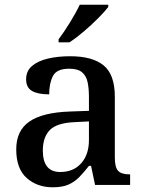

<svg xmlns="http://www.w3.org/2000/svg" viewBox="-20 -786 613 816"><path d="M204 10Q138 10 93.5 -29.5Q49 -69 49 -151Q49 -231 105 -269.5Q161 -308 276 -312L358 -315V-373Q358 -409 352.5 -436Q347 -463 329 -478.5Q311 -494 274 -494Q221 -494 205 -463Q189 -432 189 -385Q141 -385 116 -399.5Q91 -414 91 -449Q91 -484 116 -505.5Q141 -527 183.5 -537Q226 -547 278 -547Q373 -547 420.5 -508Q468 -469 468 -375V-117Q468 -75 482 -60Q496 -45 530 -45H533V0H384L367 -81H358Q337 -54 317 -33.5Q297 -13 271 -1.5Q245 10 204 10ZM236 -55Q292 -55 325 -92Q358 -129 358 -191V-270L299 -267Q222 -264 192 -233.5Q162 -203 162 -146Q162 -55 236 -55ZM229 -619Q251 -648 277 -690Q303 -732 319 -766H440V-756Q427 -739 398.5 -710Q370 -681 336.5 -652.5Q303 -624 275 -606H229Z"/></svg>

Font: Noto Serif NP Hmong Medium
Style: Regular
Weight: 500
Designer: Dalton Maag Ltd
Foundry: Dalton Maag Ltd
Version: Version 1.001; ttfautohint (v1.8.4.7-5d5b)